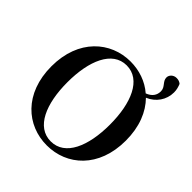

<svg xmlns="http://www.w3.org/2000/svg" viewBox="-237 -1068 1259 1259"><g transform="rotate(45 392.5 -438.5)"><path d="M196 -370C196 -569 260 -723 393 -723C526 -723 590 -569 590 -370C590 -170 526 -18 393 -18C260 -18 196 -170 196 -370ZM393 -759C210 -759 48 -621 48 -370C48 -117 209 19 393 19C578 19 738 -118 738 -370C738 -498 697 -596 632 -662C697 -689 738 -748 738 -817C738 -843 732 -861 724 -882C712 -892 700 -896 683 -896C654 -896 633 -874 633 -851C633 -814 672 -802 672 -761C672 -725 653 -697 611 -681C551 -733 474 -759 393 -759Z"/></g></svg>

Font: Noto Serif SC
Style: Bold
Weight: 700
Designer: Ryoko NISHIZUKA 西塚涼子 (kana & ideographs); Frank Grießhammer (Latin, Greek & Cyrillic); Wenlong ZHANG 张文龙 (bopomofo); San
Foundry: Adobe
Version: Version 2.001;hotconv 1.1.0;makeotfexe 2.6.0